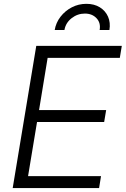

<svg xmlns="http://www.w3.org/2000/svg" viewBox="-20 -962 643 982"><path d="M44.9 0 165.5 -727.5H603L592.8 -666H223.6L179.7 -398.9H522.9L512.7 -337.9H169.4L123.5 -61H496.6L486.8 0ZM421.9 -942.4Q461.9 -942.4 490.7 -924.6Q519.5 -906.7 532.7 -876.5Q545.9 -846.2 539.6 -808.6H489.7Q496.1 -845.2 473.6 -868.9Q451.2 -892.6 414.1 -892.6Q376.5 -892.6 346.2 -868.9Q315.9 -845.2 309.6 -808.6H259.8Q266.1 -846.2 289.6 -876.5Q313 -906.7 347.4 -924.6Q381.8 -942.4 421.9 -942.4Z"/></svg>

Font: Inter 20pt Light
Style: Italic
Weight: 300
Italic angle: -9.3988°
Version: Version 4.001;git-66647c0bb